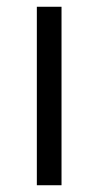

<svg xmlns="http://www.w3.org/2000/svg" viewBox="-20 -518 291 568"><path d="M162 30V-498H89V30Z"/></svg>

Font: LINE Seed JP_OTF Regular
Style: Regular
Weight: 400
Designer: LY Corporation & Fontrix & Fontworks
Version: Version 1.002